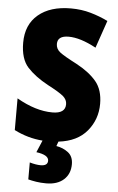

<svg xmlns="http://www.w3.org/2000/svg" viewBox="-63 -766 642 1049"><g transform="rotate(5 258.5 -242.0)"><path d="M231 240Q292 240 327 208.5Q362 177 362 124Q362 81 334 59.5Q306 38 269 32L278 7Q381 -5 434 -69Q487 -133 487 -218Q487 -295 448.5 -341Q410 -387 339 -425Q269 -461 246 -479Q223 -497 223 -524Q223 -569 284 -569Q348 -569 435 -522L487 -673Q442 -695 391.5 -709.5Q341 -724 283 -724Q170 -724 104.5 -669Q39 -614 39 -515Q39 -426 80.5 -380.5Q122 -335 194 -296Q259 -262 280.5 -243.5Q302 -225 302 -200Q302 -149 231 -149Q139 -149 35 -209V-35Q110 3 191 9L163 75Q231 84 231 116Q231 144 192 144Q167 144 132 134V227Q151 232 176 236Q201 240 231 240Z"/></g></svg>

Font: Noto Sans UI SemiCondensed Black
Style: Regular
Weight: 900
Width: 4
Designer: Monotype Design Team
Foundry: Monotype Imaging Inc.
Version: 1.001